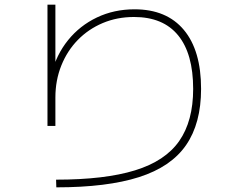

<svg xmlns="http://www.w3.org/2000/svg" viewBox="-20 -772 1040 825"><path d="M221 0Q430 0 560 -40Q690 -80 750 -166Q810 -252 810 -390Q810 -541 745.5 -620Q681 -699 556 -699Q483 -699 421.5 -673Q360 -647 314.5 -600.5Q269 -554 243.5 -490.5Q218 -427 218 -353V-231H184V-752H218V-454H201Q222 -537 272.5 -599.5Q323 -662 396.5 -697Q470 -732 558 -732Q696 -732 770 -643.5Q844 -555 844 -390Q844 -242 779.5 -148.5Q715 -55 577.5 -11Q440 33 222 33Z"/></svg>

Font: M PLUS 1 ExtraLight
Style: Regular
Weight: 250
Version: Version 1.001